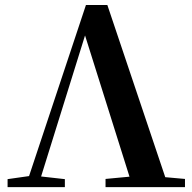

<svg xmlns="http://www.w3.org/2000/svg" viewBox="-20 -765 786 785"><path d="M11 0H245.2V-32.6L122.8 -46.3H107.3L11 -32.6ZM83.8 0H134.5L333.2 -637.8L339.6 -657.2H316L522.9 0H669.3L418.9 -744.6H331.4ZM411.5 0H736.3V-33.4L583.7 -47H555.7L411.5 -33.4Z"/></svg>

Font: Source Han Serif CN VF
Style: Regular
Weight: 250
Designer: Ryoko NISHIZUKA 西塚涼子 (kana & ideographs); Frank Grießhammer (Latin, Greek & Cyrillic); Wenlong ZHANG 张文龙 (bopomofo); San
Foundry: Adobe
Version: Version 2.002;hotconv 1.1.0;makeotfexe 2.6.0